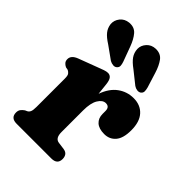

<svg xmlns="http://www.w3.org/2000/svg" viewBox="-215 -836 935 935"><g transform="rotate(45 252.0 -369.0)"><path d="M247.5 -445.5 254 -385.5Q273 -439 309 -465.2Q345 -491.5 390 -491.5Q437 -491.5 464.8 -461Q492.5 -430.5 492.5 -372.5Q492.5 -317.5 470.2 -291.8Q448 -266 412 -266Q375 -266 356 -283.2Q337 -300.5 337 -330V-350Q337 -378.5 311.5 -378.5Q290 -378.5 274 -352.2Q258 -326 258 -274.5V-126Q258 -83.5 286.5 -80L323.5 -75Q340.5 -72.5 347.8 -62.2Q355 -52 355 -37Q355 0 314 0H75Q34 0 34 -37Q34 -50 40.2 -58.8Q46.5 -67.5 57.5 -75L68.5 -80Q76.5 -84 81 -93.5Q85.5 -103 85.5 -126V-321.5Q85.5 -342 80 -349.5Q74.5 -357 65.5 -361.5L50.5 -364.5Q40 -369.5 33.5 -377.2Q27 -385 27 -397.5Q27 -423.5 62.5 -437L158 -473Q177.5 -480.5 190.8 -485.2Q204 -490 214.5 -490Q228 -490 236.2 -480.2Q244.5 -470.5 247.5 -445.5ZM377 -653 401 -576Q404.5 -563 404.5 -552.8Q404.5 -542.5 395.5 -535Q387 -529 375.2 -530.5Q363.5 -532 353.5 -539L289.5 -590Q260.5 -611 247.5 -629.8Q234.5 -648.5 233 -673Q232.5 -697.5 250 -717Q267.5 -736.5 296.5 -737.5Q330.5 -738 348 -714.2Q365.5 -690.5 377 -653ZM200.5 -657 228.5 -581Q233 -568.5 233.5 -558Q234 -547.5 225.5 -540Q218 -533 206 -534Q194 -535 183.5 -541L117 -588.5Q87 -607.5 72.8 -625.2Q58.5 -643 55.5 -667Q53.5 -692 69.8 -712.5Q86 -733 114.5 -736Q148.5 -739 167.8 -716.5Q187 -694 200.5 -657Z"/></g></svg>

Font: Fraunces 9pt SuperSoft
Style: Bold
Weight: 700
Version: Version 1.000;[b76b70a41]